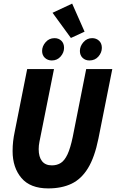

<svg xmlns="http://www.w3.org/2000/svg" viewBox="-20 -1035 644 1067"><path d="M248 12Q148 12 99 -46Q50 -104 50 -195Q50 -224 53 -250Q56 -276 62 -304L131 -651H280L207 -286Q203 -266 199 -246Q195 -226 195 -206Q195 -163 213.5 -139.5Q232 -116 268 -116Q297 -116 318 -129.5Q339 -143 355 -177Q371 -211 384 -273L459 -651H604L527 -265Q506 -161 469 -100.5Q432 -40 377.5 -14Q323 12 248 12ZM268 -699Q245 -699 229.5 -713.5Q214 -728 214 -752Q214 -778 233.5 -800.5Q253 -823 283 -823Q306 -823 321 -808.5Q336 -794 336 -769Q336 -743 317 -721Q298 -699 268 -699ZM477 -699Q454 -699 439 -713.5Q424 -728 424 -752Q424 -778 443.5 -800.5Q463 -823 492 -823Q515 -823 530.5 -808.5Q546 -794 546 -769Q546 -743 527 -721Q508 -699 477 -699ZM374 -824 272 -964 381 -1015 450 -859Z"/></svg>

Font: Source Code Pro ExtraBold
Style: Italic
Weight: 800
Italic angle: -11°
Monospace: yes
Designer: Paul D. Hunt, Teo Tuominen
Foundry: Adobe Systems Incorporated
Version: Version 1.016;hotconv 1.0.116;makeotfexe 2.5.65601